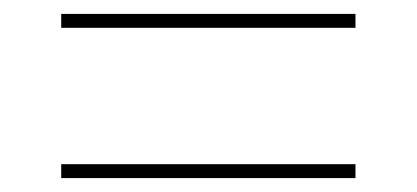

<svg xmlns="http://www.w3.org/2000/svg" viewBox="-20 -495 599 276"><path d="M68 -455H491V-475H68ZM68 -239H491V-259H68Z"/></svg>

Font: Noto Serif Display ExtraLight
Style: Regular
Weight: 200
Designer: Monotype Design Team
Foundry: Monotype Imaging Inc.
Version: Version 2.009